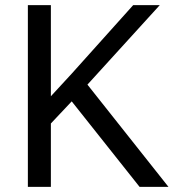

<svg xmlns="http://www.w3.org/2000/svg" viewBox="-20 -731 682 751"><path d="M639 0H526L260.5 -334.5L179 -248V0H89V-711H179V-354.5L261 -443.5L501 -711H605L322 -400Z"/></svg>

Font: Roberto Sans
Style: Regular
Weight: 400
Designer: Google (font) & Cristiano Sobral (main changes)
Version: Version 1.500; ttfautohint (v1.8.4.7-5d5b-dirty)